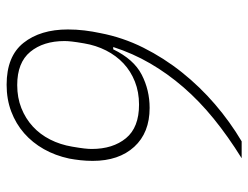

<svg xmlns="http://www.w3.org/2000/svg" viewBox="-105 -633 750 580"><g transform="rotate(90 270.0 -343.0)"><path d="M236 12Q150 12 109.5 -39Q69 -90 69 -173Q69 -199 72 -223.5Q75 -248 80 -271Q93 -339 124 -401Q155 -463 198.5 -517.5Q242 -572 295 -617.5Q348 -663 407 -698H458Q392 -657 338.5 -613.5Q285 -570 243.5 -522Q202 -474 171.5 -421.5Q141 -369 122 -310H129Q159 -372 205.5 -396Q252 -420 306 -420Q381 -420 423.5 -373.5Q466 -327 466 -248Q466 -229 464 -211Q462 -193 459 -177Q450 -135 430.5 -100.5Q411 -66 382.5 -41Q354 -16 317 -2Q280 12 236 12ZM237 -20Q275 -20 306.5 -32.5Q338 -45 362 -67Q386 -89 401.5 -119.5Q417 -150 423 -186Q427 -209 428.5 -222.5Q430 -236 430 -245Q430 -309 397.5 -348.5Q365 -388 296 -388Q258 -388 226.5 -375.5Q195 -363 171.5 -341Q148 -319 132.5 -288.5Q117 -258 111 -222Q107 -199 105.5 -185.5Q104 -172 104 -163Q104 -99 136.5 -59.5Q169 -20 237 -20Z"/></g></svg>

Font: IBM Plex Sans Condensed ExtraLight
Style: Italic
Weight: 200
Width: 3
Italic angle: -11°
Designer: Mike Abbink, Paul van der Laan, Pieter van Rosmalen
Foundry: Bold Monday
Version: Version 1.3